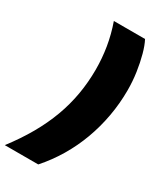

<svg xmlns="http://www.w3.org/2000/svg" viewBox="-336 -829 945 1109"><g transform="rotate(30 137.0 -274.0)"><path d="M-107 194Q-45 113 -0.5 35Q44 -43 73 -121.5Q102 -200 116 -281Q130 -362 130 -447Q130 -521 118 -594.5Q106 -668 80 -742H288Q305 -710 318.5 -660.5Q332 -611 340.5 -553Q349 -495 349 -435Q349 -347 333.5 -261Q318 -175 288.5 -95Q259 -15 215.5 58Q172 131 116 194Z"/></g></svg>

Font: Montserrat Thin Black
Style: Italic
Weight: 900
Italic angle: -11.3°
Version: Version 9.000